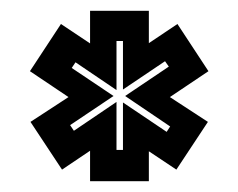

<svg xmlns="http://www.w3.org/2000/svg" viewBox="-20 -784 442 356"><path d="M147 -448V-504.5L95 -469.5L36.5 -558L107 -604L35.5 -652L93 -739.5L147 -703.5V-764H256V-704L309 -739.5L366.5 -652L295 -604L365.5 -558L307 -469.5L256 -503.5V-448ZM196 -506H208V-594L289 -539.5L295.5 -549.5L212 -606L293 -660.5L286 -670.5L208 -618V-708H196V-617L120 -668.5L113 -658L190.5 -606L110 -552L117 -541.5L196 -595Z"/></svg>

Font: Tourney Thin
Style: Bold
Weight: 700
Version: Version 1.015